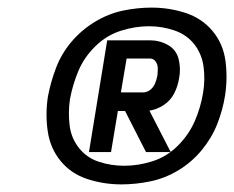

<svg xmlns="http://www.w3.org/2000/svg" viewBox="-20 -902 616 505"><path d="M299 -417Q337 -417 375.5 -425Q414 -433 449 -454Q484 -475 510.5 -507Q537 -539 551.5 -576Q566 -613 572 -651Q579 -697 573 -742Q567 -787 539 -820.5Q511 -854 468 -868Q425 -882 379 -882Q341 -882 303 -874Q265 -866 229.5 -844.5Q194 -823 167.5 -791.5Q141 -760 127 -722.5Q113 -685 106 -648Q99 -602 105.5 -557Q112 -512 139.5 -478.5Q167 -445 210 -431Q253 -417 299 -417ZM307 -466Q272 -466 240 -476.5Q208 -487 187.5 -513Q167 -539 163 -573Q159 -607 164 -641Q171 -679 186 -715Q201 -751 230.5 -780Q260 -809 297.5 -821Q335 -833 372 -833Q406 -833 438.5 -822Q471 -811 491 -785.5Q511 -760 515.5 -726Q520 -692 514 -657Q508 -620 492.5 -584Q477 -548 448 -519Q419 -490 381.5 -478Q344 -466 307 -466ZM214 -502H272L290 -610H309L364 -502H429L373 -611Q393 -614 411 -626Q429 -638 438.5 -657Q448 -676 451 -696Q456 -721 450 -746Q444 -771 422 -783.5Q400 -796 374 -796H262ZM298 -659 313 -748H375Q384 -748 389.5 -740Q395 -732 395 -722.5Q395 -713 394 -703Q392 -693 388 -683Q384 -673 375.5 -666Q367 -659 357 -659Z"/></svg>

Font: Iosevka Sparkle Extrabold
Style: Italic
Weight: 800
Italic angle: -9°
Designer: Belleve Invis
Foundry: Belleve Invis
Version: Version 4.5.0; ttfautohint (v1.8.3)